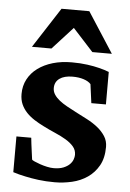

<svg xmlns="http://www.w3.org/2000/svg" viewBox="-53 -762 551 813"><g transform="rotate(5 222.5 -355.0)"><path d="M397.9 -335H335.9L325.2 -415Q315.4 -426.3 294.9 -433.1Q274.4 -439.9 247.1 -439.9Q211.9 -439.9 191.9 -425.5Q171.9 -411.1 171.9 -384.8Q171.9 -370.1 180.2 -357.4Q188.5 -344.7 202.6 -333.5Q216.8 -322.3 234.9 -312.3Q252.9 -302.2 272.9 -292Q297.9 -279.3 323.2 -266.1Q348.6 -252.9 368.7 -236.8Q388.7 -220.7 401.4 -200.9Q414.1 -181.2 414.1 -155.8Q414.1 -108.4 396 -76.4Q377.9 -44.4 349.1 -24.7Q320.3 -4.9 283.7 3.7Q247.1 12.2 210 12.2Q172.9 12.2 140.9 8.1Q108.9 3.9 84.5 -1.5Q56.2 -7.3 32.2 -15.1V-167H95.2Q96.2 -156.7 98.1 -141.1Q100.1 -125.5 102.1 -110.8Q104 -93.8 106.9 -75.2Q107.9 -72.8 118.2 -68.1Q128.4 -63.5 142.6 -58.6Q156.7 -53.7 172.4 -50.3Q188 -46.9 200.2 -46.9Q225.6 -46.9 242.2 -53.7Q258.8 -60.5 268.6 -70.3Q278.3 -80.1 282.2 -91.1Q286.1 -102.1 286.1 -110.8Q286.1 -131.3 273.2 -146.2Q260.3 -161.1 239.7 -173.3Q219.2 -185.5 193.6 -196.5Q168 -207.5 143.1 -220.2Q122.1 -230.5 103 -242.7Q84 -254.9 69.6 -270Q55.2 -285.2 46.6 -304.2Q38.1 -323.2 38.1 -348.1Q38.1 -382.8 53 -410.9Q67.9 -439 94.7 -458.7Q121.6 -478.5 158.2 -489.3Q194.8 -500 238.8 -500Q275.9 -500 305.4 -495.8Q335 -491.7 355.5 -486.3Q379.4 -480.5 397.9 -473.1ZM321.3 -550.8 234.4 -646 147.5 -550.8H64.5L175.3 -722.2H293.5L404.3 -550.8Z"/></g></svg>

Font: Charis SIL
Style: Bold
Weight: 700
Foundry: SIL International
Version: Version 4.112